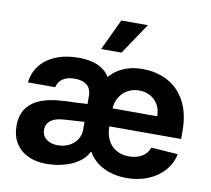

<svg xmlns="http://www.w3.org/2000/svg" viewBox="-83 -850 1048 954"><g transform="rotate(10 441.0 -373.0)"><path d="M408.2 -114.8 404.6 -424.7Q436.9 -481.8 485.4 -509.4Q533.9 -537.1 599.9 -537.1Q671.5 -537.1 727.7 -507.1Q783.8 -477.2 816.1 -416.5Q848.3 -355.8 848.3 -268.6V-227.9H412.2V-318.5H711.9Q711.9 -350.8 697.9 -375.7Q684 -400.7 659 -415Q634 -429.2 602.1 -429.2Q568.5 -429.2 542.2 -413.7Q515.9 -398.2 501.2 -371.5Q486.6 -344.8 486.1 -313V-228.1Q486.1 -188.3 501.1 -158.7Q516 -129.1 543.5 -113.4Q571 -97.7 607.7 -97.7Q645.5 -97.7 672.7 -114Q700 -130.3 710.8 -159.9L844.9 -150.6Q834.9 -102.2 802.9 -66.1Q770.9 -30.1 722.2 -9.9Q673.6 10.2 614.2 10.2Q564.3 10.2 522.6 -4.6Q480.8 -19.5 451.3 -47.5Q421.8 -75.5 408.2 -114.8ZM31.5 -150.4Q31.5 -207.5 58.4 -242Q85.2 -276.5 128.8 -292.5Q172.3 -308.5 228.5 -311.8Q241.7 -313.4 260.3 -314.1Q278.8 -314.9 296 -314.9Q319.6 -316.3 338.5 -317.4Q357.4 -318.5 366.9 -318.5L367.8 -228.8Q352.4 -228.2 307.7 -225.1Q292.3 -224.1 277.9 -223.2Q263.5 -222.2 252.1 -221.2Q226.4 -219.2 208.2 -211.3Q190 -203.3 179.8 -189.1Q169.6 -174.8 169.6 -155.2Q169.6 -135 179.7 -120.7Q189.7 -106.4 207.9 -98.5Q226.1 -90.7 248.9 -90.7Q281.5 -90.7 307 -103.8Q332.5 -116.9 346.7 -139.5Q361 -162.1 361 -189.6L359.9 -360.7Q359.9 -383.3 350.3 -399.2Q340.7 -415.1 321.6 -423.2Q302.5 -431.3 275.7 -431.3Q239.5 -431.3 216.4 -415.9Q193.4 -400.5 187.5 -372.7H49.9Q54.6 -419.5 82.7 -456.9Q110.8 -494.3 160.9 -515.7Q210.9 -537.1 279.1 -537.1Q316.6 -537.1 348.9 -528.8Q381.1 -520.5 406.5 -500.6Q431.9 -480.8 444.4 -447.7L426.3 -86.9H417.3Q403.8 -57.6 373 -35.7Q342.3 -13.8 299.9 -2Q257.5 9.9 207.7 9.9Q156.4 9.9 116.8 -8.8Q77.1 -27.5 54.3 -63.8Q31.5 -100 31.5 -150.4ZM453.4 -756.1H587.7L482.1 -599.2H379.4Z"/></g></svg>

Font: Pretendard GOV Variable
Style: Regular
Weight: 400
Designer: Base glyphs from Inter by Rasmus Andersson; Hangul glyphs from Noto Sans CJK(Source Han Sans) by Jang Soo-young and Kang
Foundry: Kil Hyung-jin
Version: Version 1.307;Glyphs 3.2 (3192)